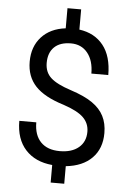

<svg xmlns="http://www.w3.org/2000/svg" viewBox="-61 -870 684 1017"><g transform="rotate(5 281.0 -362.0)"><path d="M418 -183.1Q418 -228 386.5 -258.8Q355 -289.6 280.3 -314.5Q176.3 -346.2 128.7 -397.2Q81.1 -448.2 81.1 -526.9Q81.1 -606.9 127.7 -658.2Q174.3 -709.5 255.9 -719.2V-826.2H328.6V-718.8Q410.6 -707.5 456.3 -649.9Q502 -592.3 502 -492.2H412.1Q412.1 -561 379.4 -601.6Q346.7 -642.1 291 -642.1Q232.9 -642.1 202.1 -612.1Q171.4 -582 171.4 -528.3Q171.4 -478.5 203.9 -449Q236.3 -419.4 310.8 -395.3Q385.3 -371.1 427 -342Q468.8 -313 488.5 -274.4Q508.3 -235.8 508.3 -184.1Q508.3 -101.6 458.7 -51.3Q409.2 -1 319.8 8.3V101.6H247.6V8.3Q156.7 0 105.2 -56.4Q53.7 -112.8 53.7 -209.5H144Q144 -141.6 179.7 -105Q215.3 -68.4 280.8 -68.4Q344.7 -68.4 381.3 -99.1Q418 -129.9 418 -183.1Z"/></g></svg>

Font: TypoPRO Roboto
Style: Regular
Weight: 400
Designer: Google
Version: Version 2.136; 2016